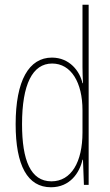

<svg xmlns="http://www.w3.org/2000/svg" viewBox="-20 -780 464 810"><path d="M195 10C276 10 316 -52 328 -106H330L334 0H354V-760H328V-497C328 -475 329 -454 330 -429H328C317 -479 274 -537 199 -537C102 -537 46 -440 46 -256C46 -82 96 10 195 10ZM197 -15C109 -15 73 -104 73 -256C73 -424 117 -512 200 -512C280 -512 328 -432 328 -315V-221C328 -97 281 -15 197 -15Z"/></svg>

Font: Noto Sans Khmer UI ExtraCondensed Thin
Style: Regular
Weight: 100
Width: 2
Designer: Danh Hong and the Monotype Design Team
Foundry: Monotype Imaging Inc.
Version: Version 2.002